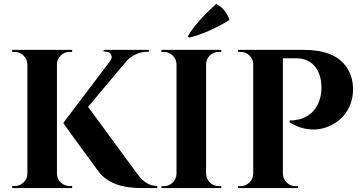

<svg xmlns="http://www.w3.org/2000/svg" viewBox="-20 -953 1836 973"><path d="M268.6 -627.9V-72.8Q269 -46.9 287.8 -28.6Q306.6 -10.3 333 -10.3H345.2L345.7 0H42V-10.3H54.7Q81.1 -10.3 99.6 -28.6Q118.2 -46.9 118.7 -72.8V-627.4Q117.7 -653.3 99.1 -671.6Q80.6 -689.9 54.7 -689.9H42V-700.2H345.7L345.2 -689.9H332.5Q306.6 -689.9 287.8 -671.9Q269 -653.8 268.6 -627.9ZM426.3 -411.6 675.3 -72.3Q698.2 -41 722.7 -25.9Q747.1 -10.7 776.9 -10.3V0H694.8Q543.9 0 480 -83Q300.8 -326.7 300.8 -330.1L538.1 -643.6Q550.8 -660.2 543.2 -675.8Q535.6 -691.4 514.6 -691.4H504.9V-700.2H734.4V-690.9H730Q697.8 -690.9 668.9 -678Q640.1 -665 620.6 -642.6Z M938.5 -762.2 931.6 -769Q973.6 -841.3 1075.7 -933.1Q1124 -908.2 1143.1 -852.1Q1096.7 -822.8 1041.5 -798.1Q986.3 -773.4 938.5 -762.2ZM1101.1 -9.8 1101.6 0H797.9V-9.8H810.5Q836.9 -9.8 855.5 -28.3Q874 -46.9 874.5 -72.8V-627.4Q873.5 -653.3 855 -671.6Q836.4 -689.9 810.5 -689.9H797.9V-700.2H1101.6L1101.1 -689.9H1088.4Q1062.5 -689.9 1043.7 -671.9Q1024.9 -653.8 1024.4 -627.9V-72.8Q1024.9 -46.9 1043.5 -28.3Q1062 -9.8 1088.4 -9.8Z M1187 -700.2H1520Q1642.6 -700.2 1704.3 -647.7Q1766.1 -595.2 1769 -508.3Q1770.5 -466.3 1757.3 -429.2Q1744.1 -392.1 1720.5 -365.5Q1696.8 -338.9 1664.1 -321.3Q1631.3 -303.7 1595.7 -298.6Q1560.1 -293.5 1521.2 -302Q1482.4 -310.5 1447.8 -333.5V-342.8H1454.1Q1460.9 -342.3 1472.2 -343.8Q1483.4 -345.2 1497.3 -348.4Q1511.2 -351.6 1526.9 -359.6Q1542.5 -367.7 1556.6 -379.4Q1570.8 -391.1 1583.3 -411.1Q1595.7 -431.2 1602.5 -457Q1610.4 -485.8 1608.9 -517.1Q1606.4 -582 1572.8 -619.9Q1539.1 -657.7 1480 -657.7H1413.6V-72.8Q1414.1 -46.9 1432.6 -28.3Q1451.2 -9.8 1477.5 -9.8H1490.2V0H1186.5V-9.8H1199.2Q1225.6 -9.8 1244.1 -28.3Q1262.7 -46.9 1263.2 -72.8V-632.3Q1260.7 -656.7 1242.7 -673.3Q1224.6 -689.9 1199.7 -689.9H1187Z"/></svg>

Font: Cinzel Decorative Bold
Style: Regular
Weight: 700
Designer: Natanael Gama
Version: Version 1.001;PS 001.001;hotconv 1.0.56;makeotf.lib2.0.21325